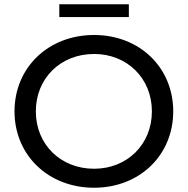

<svg xmlns="http://www.w3.org/2000/svg" viewBox="-20 -872 880 900"><path d="M258 -792H584V-852H258ZM421 8C634 8 792 -144 792 -350C792 -556 634 -708 421 -708C206 -708 48 -555 48 -350C48 -145 206 8 421 8ZM421 -81C264 -81 148 -195 148 -350C148 -505 264 -619 421 -619C576 -619 692 -505 692 -350C692 -195 576 -81 421 -81Z"/></svg>

Font: AWKNG-Font Medium
Style: Regular
Weight: 500
Designer: Awakening Church
Foundry: Awakening Church
Version: Version 1.700;PS 001.700;hotconv 1.0.88;makeotf.lib2.5.64775